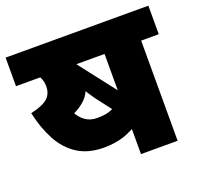

<svg xmlns="http://www.w3.org/2000/svg" viewBox="-111 -747 912 872"><g transform="rotate(-20 345.0 -311.0)"><path d="M605 -484V0H428V-199L470 -146Q418 -112 376 -98.5Q334 -85 282 -85Q206 -85 154.5 -118Q103 -151 71.5 -209.5Q40 -268 23 -345Q81 -358 105 -379Q129 -400 129 -437Q129 -463 118 -482.5Q107 -502 90 -518L199 -484H0V-622H690V-484ZM202 -484 252 -534Q271 -509 285 -479Q299 -449 299 -410L296 -379Q289 -342 263.5 -317Q238 -292 200 -275L204 -282Q218 -255 241.5 -238.5Q265 -222 298 -222Q325 -222 345.5 -226.5Q366 -231 384 -242Q402 -253 419 -272L428 -252V-484ZM460 -267 390 -217 321 -307Q302 -333 283 -364Q264 -395 246 -427Q228 -459 210 -488L257 -529Z"/></g></svg>

Font: Noto Sans Devanagari Black
Style: Regular
Weight: 900
Version: Version 2.003